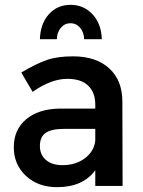

<svg xmlns="http://www.w3.org/2000/svg" viewBox="-20 -769 593 794"><path d="M215 -607H145Q147 -671 182 -710Q217 -749 272 -749Q326 -749 362.5 -710Q399 -671 401 -607H328Q327 -636 311 -654.5Q295 -673 271.5 -673Q248 -673 232 -654.5Q216 -636 215 -607ZM487 0H374V-65Q323 5 216 5Q137 5 87 -42Q37 -89 37 -160Q37 -233 88.5 -276Q140 -319 229 -320H374V-336Q374 -387 344.5 -415Q315 -443 259 -443Q191 -443 115 -389L68 -469Q130 -506 174 -521Q218 -536 282 -536Q377 -536 431.5 -486.5Q486 -437 486 -349ZM238 -86Q293 -86 331 -114.5Q369 -143 374 -187V-236H244Q193 -236 169 -219.5Q145 -203 145 -165Q145 -129 170 -107.5Q195 -86 238 -86Z"/></svg>

Font: Steamflix Grotesk
Style: Regular
Weight: 400
Designer: Julieta Ulanovsky
Foundry: Julieta Ulanovsky
Version: Version 4.000;PS 004.000;hotconv 1.0.88;makeotf.lib2.5.64775